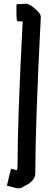

<svg xmlns="http://www.w3.org/2000/svg" viewBox="-20 -874 274 1020"><path d="M114.3 -854.5Q145.5 -854.5 192.9 -799.8L196.8 -784.2Q167.5 -206.5 167.5 47.9Q167.5 88.9 102.5 118.2Q94.7 126 81.1 126H77.1Q63.5 126 16.6 112.3Q36.1 27.3 40 22.5L69.3 30.3Q73.2 21.5 73.2 4.9Q73.2 -239.3 100.6 -760.7H73.2Q67.4 -760.7 67.4 -811.5V-848.6L71.3 -852.5H96.7Z"/></svg>

Font: ww_drahtTSB
Style: Regular
Weight: 400
Designer: Dr. Wolfgang Wiebecke
Version: Version 1.06 May 21, 2010, initial release